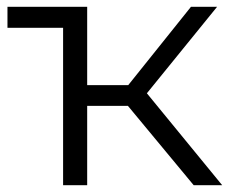

<svg xmlns="http://www.w3.org/2000/svg" viewBox="-20 -546 686 566"><path d="M2 -464H166V0H237V-234H357L551 0H635L413 -271L620 -526H543L358 -295H237V-526H2Z"/></svg>

Font: Chess Sans
Style: Regular
Weight: 400
Designer: Wolf Bōese
Foundry: Wolf Bōese
Version: Version 7.223;Glyphs 3.3 (3306)